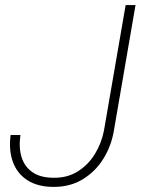

<svg xmlns="http://www.w3.org/2000/svg" viewBox="-20 -731 573 761"><path d="M392.1 -213.9 478 -710.9H517.1L431.6 -214.4Q421.4 -152.8 389.9 -102.1Q358.4 -51.3 308.6 -20.8Q258.8 9.8 193.4 9.8Q129.9 9.8 89.1 -16.4Q48.3 -42.5 31.2 -88.9Q14.2 -135.3 22 -195.8H61Q53.7 -146.5 65.4 -108.4Q77.1 -70.3 108.9 -48.3Q140.6 -26.4 193.8 -26.4Q248 -25.9 289.3 -52.2Q330.6 -78.6 356.7 -121.6Q382.8 -164.6 392.1 -213.9Z"/></svg>

Font: Roboto ExtraLight
Style: Italic
Weight: 250
Designer: Christian Robertson
Foundry: Google
Version: Version 3.009; 2024